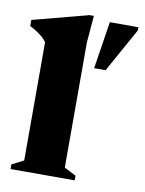

<svg xmlns="http://www.w3.org/2000/svg" viewBox="-92 -776 628 834"><g transform="rotate(10 222.0 -359.0)"><path d="M244 -47 296 -20.5V0H13V-20.5L65 -47V-568.5Q57 -579.5 46.8 -588.8Q36.5 -598 22.8 -607.2Q9 -616.5 -10.5 -626.5V-653.5L235 -718H254L244 -598ZM294.5 -494.5 327 -703H453V-689L345 -494.5Z"/></g></svg>

Font: Newsreader 24pt ExtraBold
Style: Regular
Weight: 800
Designer: Hugues Gentile
Foundry: Production Type
Version: Version 1.003